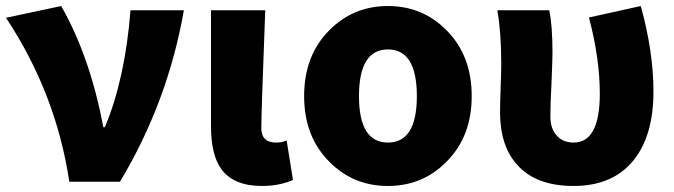

<svg xmlns="http://www.w3.org/2000/svg" viewBox="-23 -603 2235 637"><path d="M207 0Q163 -293 -3 -544L180 -583Q275 -417 320 -181H325Q392 -341 410 -569H587Q534 -265 375 0Z M712 -41Q677 -88 677 -185V-569H857Q844 -228 844 -178Q844 -130 893 -130Q913 -130 928 -137L949 -6Q904 14 846 14Q753 14 712 -41Z M1071 -65Q986 -149 986 -284Q986 -420 1071 -504Q1150 -583 1264 -583Q1378 -583 1457 -504Q1542 -420 1542 -284Q1542 -149 1457 -65Q1378 14 1264 14Q1150 14 1071 -65ZM1360 -284Q1360 -439 1264 -439Q1168 -439 1168 -284Q1168 -130 1264 -130Q1360 -130 1360 -284Z M1693 -56Q1636 -119 1636 -231Q1636 -258 1638 -312Q1640 -365 1640 -392Q1640 -495 1627 -569H1799Q1810 -521 1810 -427Q1810 -409 1807 -334Q1803 -258 1803 -216Q1803 -176 1825 -152Q1846 -130 1880 -130Q1967 -130 1967 -292Q1967 -408 1931 -545L2103 -583Q2145 -430 2145 -300Q2145 -152 2078 -70Q2009 14 1880 14Q1755 14 1693 -56Z"/></svg>

Font: Source Han Sans CN Heavy
Style: Bold
Weight: 900
Designer: Ryoko NISHIZUKA (kana & ideographs); Paul D. Hunt (Latin, Greek & Cyrillic); Wenlong ZHANG (bopomofo); Sandoll Communica
Foundry: Adobe Systems Incorporated
Version: Version 1.000;PS 1;hotconv 1.0.78;makeotf.lib2.5.61930